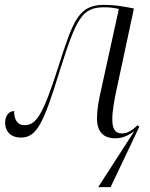

<svg xmlns="http://www.w3.org/2000/svg" viewBox="-20 -559 616 790"><path d="M533 -20 384 211H435L553 -37L547 -44C521 -21 504 -10 482 -10C454 -10 442 -28 442 -69C442 -103 452 -157 461 -197L531 -524C487 -533 449 -539 409 -539C304 -539 282 -478 221 -287C155 -80 128 -44 80 -44C51 -44 38 -68 38 -102C17 -102 1 -83 1 -54C1 -26 17 7 66 7C131 7 159 -51 225 -265C295 -487 318 -529 409 -529C431 -529 449 -527 469 -522L397 -194C386 -147 379 -107 379 -72C379 -20 403 10 454 10C483 10 509 -1 533 -20Z"/></svg>

Font: Noto Serif Display SemiCondensed Light
Style: Italic
Weight: 300
Width: 4
Italic angle: -12°
Designer: Monotype Design Team
Foundry: Monotype Imaging Inc.
Version: Version 2.009